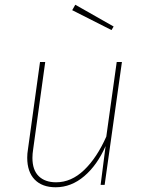

<svg xmlns="http://www.w3.org/2000/svg" viewBox="-20 -781 616 811"><path d="M95 -115Q95 -132 98 -150L149 -519H171L120 -150Q117 -131 117 -114Q117 -63 143.5 -37Q170 -11 217 -11Q281 -11 335 -62.5Q389 -114 429 -204L473 -519H495L422 0H405L426 -164Q391 -84 336 -37Q281 10 215 10Q158 10 126.5 -22.5Q95 -55 95 -115ZM298 -761 460 -669 451 -654 285 -738Z"/></svg>

Font: Fira Sans Thin
Style: Italic
Weight: 250
Italic angle: -8°
Designer: Carrois Corporate & Edenspiekermann AG
Foundry: Carrois Corporate GbR & Edenspiekermann AG
Version: Version 4.203